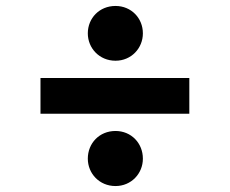

<svg xmlns="http://www.w3.org/2000/svg" viewBox="-20 -661 771 645"><path d="M368 -457C421 -457 460 -499 460 -549C460 -600 421 -641 368 -641C314 -641 275 -600 275 -549C275 -499 314 -457 368 -457ZM616 -279V-399H116V-279ZM368 -36C421 -36 460 -78 460 -128C460 -180 421 -221 368 -221C314 -221 275 -180 275 -128C275 -78 314 -36 368 -36Z"/></svg>

Font: Be Vietnam Pro ExtraBold
Style: Regular
Weight: 800
Designer: Lam Bao, Tony Le, Vietanh Nguyen
Foundry: Yellow Type Foundry
Version: Version 1.002